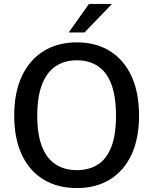

<svg xmlns="http://www.w3.org/2000/svg" viewBox="-20 -949 781 979"><path d="M372 10Q273.5 10 201.8 -33.8Q130 -77.5 91.2 -160.2Q52.5 -243 52.5 -360Q52.5 -478 91.8 -561.2Q131 -644.5 202.8 -688.8Q274.5 -733 372 -733Q469 -733 540.2 -688.8Q611.5 -644.5 650.2 -561.2Q689 -478 689 -360Q689 -243 650.5 -160.5Q612 -78 540.8 -34Q469.5 10 372 10ZM372 -81.5Q435 -81.5 479.8 -110.5Q524.5 -139.5 548 -201Q571.5 -262.5 571.5 -358.5Q571.5 -457 547.8 -519.5Q524 -582 479.2 -611.8Q434.5 -641.5 372 -641.5Q309.5 -641.5 264.2 -611.5Q219 -581.5 194.5 -519Q170 -456.5 170 -358.5Q170 -262 194.5 -200.8Q219 -139.5 264.2 -110.5Q309.5 -81.5 372 -81.5ZM433.5 -929H551L411 -783.5H330.5Z"/></svg>

Font: Public Sans Medium
Style: Regular
Weight: 500
Designer: The Public Sans Project Authors: Dan O. Williams and USWDS (Libre Franklin designed by Pablo Impallari and Rodrigo Fuenz
Version: Version 1.007